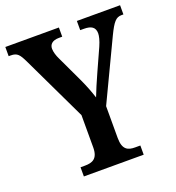

<svg xmlns="http://www.w3.org/2000/svg" viewBox="-131 -818 847 923"><g transform="rotate(-20 292.5 -357.0)"><path d="M141 0H447V-47H420C385 -47 357 -57 357 -118V-281L504 -590C533 -650 548 -667 576 -667H586V-714H365V-667H384C421 -667 441 -655 441 -623C441 -610 436 -588 424 -561L373 -448C354 -406 337 -366 326 -337C316 -368 304 -400 286 -439L222 -575C214 -591 207 -613 207 -629C207 -651 222 -667 256 -667H273V-714H-1V-667H10C43 -667 53 -653 72 -614L231 -281V-116C231 -58 202 -47 163 -47H141Z"/></g></svg>

Font: Noto Serif Sinhala Condensed SemiBold
Style: Regular
Weight: 600
Width: 3
Designer: Jelle Bosma - Monotype Design Team
Foundry: Monotype Imaging Inc.
Version: Version 2.007